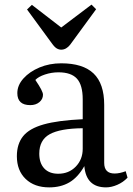

<svg xmlns="http://www.w3.org/2000/svg" viewBox="-20 -797 576 831"><path d="M193 14Q129 14 91 -22.5Q53 -59 53 -121Q53 -174 80 -207.5Q107 -241 169 -258.5Q231 -276 338 -281V-367Q338 -429 313 -456.5Q288 -484 233 -484Q203 -484 174.5 -474.5Q146 -465 133 -451Q150 -426 158 -410.5Q166 -395 166 -387Q166 -368 150.5 -355Q135 -342 111 -342Q55 -342 55 -394Q55 -428 81.5 -457.5Q108 -487 151 -505Q194 -523 245 -523Q339 -523 385 -479Q431 -435 431 -343V-92Q431 -46 476 -46Q498 -46 524 -56L532 -28Q513 -8 487.5 3Q462 14 439 14Q353 14 345 -78Q317 -29 280 -7.5Q243 14 193 14ZM232 -45Q278 -45 308 -76Q338 -107 338 -153V-242Q240 -241 195 -216Q150 -191 150 -132Q150 -91 171.5 -68Q193 -45 232 -45ZM245 -582Q235 -582 225.5 -587.5Q216 -593 204 -610L97 -756L118 -776L245 -678L376 -777L396 -757L284 -604Q267 -582 245 -582Z"/></svg>

Font: Literata 36pt
Style: Regular
Weight: 400
Designer: Latin by Veronika Burian and Jose Scaglione. Greek by Irene Vlachou. Cyrillic by Vera Evstafieva.
Foundry: TypeTogether
Version: Version 3.002